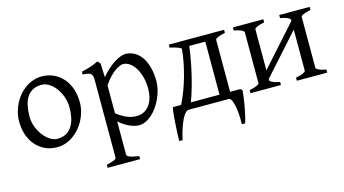

<svg xmlns="http://www.w3.org/2000/svg" viewBox="-79 -758 2294 1281"><g transform="rotate(-15 1068.0 -117.5)"><path d="M388.2 -222.2Q388.2 -260.7 375.5 -295.7Q362.8 -330.6 342.8 -357.2Q322.8 -383.8 297.4 -399.4Q272 -415 247.1 -415Q210 -415 184.6 -400.9Q159.2 -386.7 143.8 -362.1Q128.4 -337.4 121.6 -303.7Q114.7 -270 114.7 -231Q114.7 -192.4 128.4 -157.5Q142.1 -122.6 162.8 -96.2Q183.6 -69.8 208.5 -54.4Q233.4 -39.1 255.9 -39.1Q290.5 -39.1 315.4 -52Q340.3 -64.9 356.4 -88.9Q372.6 -112.8 380.4 -146.5Q388.2 -180.2 388.2 -222.2ZM463.9 -236.8Q463.9 -204.1 455.6 -172.9Q447.3 -141.6 432.6 -113.8Q418 -85.9 397.5 -62.3Q377 -38.6 352.3 -21.5Q327.6 -4.4 299.8 5.1Q272 14.6 242.2 14.6Q195.8 14.6 158.4 -2.9Q121.1 -20.5 94.5 -51.3Q67.9 -82 53.5 -124.5Q39.1 -167 39.1 -216.8Q39.1 -249 47.1 -280.3Q55.2 -311.5 69.6 -339.6Q84 -367.7 104.2 -391.4Q124.5 -415 149.2 -432.1Q173.8 -449.2 202.4 -459Q231 -468.8 261.2 -468.8Q307.1 -468.8 344.5 -451.2Q381.8 -433.6 408.4 -402.6Q435.1 -371.6 449.5 -329.1Q463.9 -286.6 463.9 -236.8Z M927.7 -208Q927.7 -250.5 917.7 -287.1Q907.7 -323.7 891.1 -350.6Q874.5 -377.4 852.5 -392.6Q830.6 -407.7 807.1 -407.7Q798.3 -407.7 784.2 -402.3Q770 -397 752 -384.3Q733.9 -371.6 713.4 -350.3Q692.9 -329.1 671.4 -297.9V-104Q693.4 -87.4 712.2 -76.7Q731 -65.9 747.3 -59.8Q763.7 -53.7 778.3 -51.3Q793 -48.8 806.2 -48.8Q832.5 -48.8 854.7 -59.1Q877 -69.3 893.1 -89.4Q909.2 -109.4 918.5 -139.2Q927.7 -168.9 927.7 -208ZM993.7 -240.2Q993.7 -211.9 986.3 -182.1Q979 -152.3 966.3 -124Q953.6 -95.7 936 -70.3Q918.5 -44.9 897.7 -26.1Q877 -7.3 854 3.7Q831.1 14.6 807.1 14.6Q778.3 14.6 742.2 -1.5Q706.1 -17.6 671.4 -47.9V183.1Q671.4 190.9 689.7 198.7Q708 206.5 753.9 213.4V234.4H529.8V213.4Q562 205.6 580.1 198.5Q598.1 191.4 598.1 183.1V-347.2Q598.1 -365.2 596.2 -377Q594.2 -388.7 587.2 -395.8Q580.1 -402.8 566.7 -406Q553.2 -409.2 529.8 -410.2V-429.7Q546.4 -433.1 561.5 -437.3Q576.7 -441.4 590.8 -446Q605 -450.7 618.9 -456.3Q632.8 -461.9 647 -468.8L664.1 -451.7L668.5 -355Q692.9 -384.3 717.5 -405.8Q742.2 -427.2 764.6 -441.2Q787.1 -455.1 806.4 -461.9Q825.7 -468.8 839.8 -468.8Q873 -468.8 901.4 -453.1Q929.7 -437.5 950.2 -408Q970.7 -378.4 982.2 -335.9Q993.7 -293.5 993.7 -240.2Z M1520.5 -43.9 1533.2 -34.2Q1532.2 -17.1 1529.5 3.2Q1526.9 23.4 1523.7 44.7Q1520.5 65.9 1516.4 86.9Q1512.2 107.9 1508.1 126.7Q1503.9 145.5 1500 160.6Q1496.1 175.8 1492.7 185.5H1469.7Q1471.2 152.3 1469 119.1Q1466.8 85.9 1461.4 59.6Q1456.1 33.2 1448 16.6Q1439.9 0 1429.7 0H1152.3Q1141.6 0 1129.6 12.2Q1117.7 24.4 1105.7 48.1Q1093.8 71.8 1082 106.4Q1070.3 141.1 1060.5 185.5H1037.6Q1037.6 168.9 1038.3 148.2Q1039.1 127.4 1040.3 105.2Q1041.5 83 1043 60.5Q1044.4 38.1 1046.1 18.1Q1047.9 -2 1050 -18.1Q1052.2 -34.2 1054.7 -43.9H1111.8Q1131.3 -82.5 1148.4 -127.4Q1165.5 -172.4 1178.7 -219.2Q1191.9 -266.1 1200.9 -313Q1210 -359.9 1213.9 -403.3Q1213.9 -406.2 1207.8 -410.2Q1201.7 -414.1 1191.2 -418.2Q1180.7 -422.4 1166.7 -426.3Q1152.8 -430.2 1136.7 -433.1V-454.1H1518.6V-433.1Q1485.4 -426.3 1467.8 -418.2Q1450.2 -410.2 1450.2 -403.3V-43.9ZM1179.2 -43.9H1377V-410.2H1266.1Q1260.3 -363.8 1251.5 -315.4Q1242.7 -267.1 1231.4 -219.7Q1220.2 -172.4 1207 -127.4Q1193.8 -82.5 1179.2 -43.9Z M1899.4 0V-21Q1932.6 -27.8 1950.2 -35.9Q1967.8 -43.9 1967.8 -50.8V-335L1721.2 -59.6V-50.8Q1721.2 -44.9 1737.5 -36.4Q1753.9 -27.8 1789.6 -21V0H1579.6V-21Q1612.8 -27.8 1630.4 -35.9Q1647.9 -43.9 1647.9 -50.8V-403.3Q1647.9 -409.2 1631.6 -417.7Q1615.2 -426.3 1579.6 -433.1V-454.1H1789.6V-433.1Q1756.3 -426.3 1738.8 -418.2Q1721.2 -410.2 1721.2 -403.3V-119.6L1967.8 -395.5V-403.3Q1967.8 -409.2 1951.4 -417.7Q1935.1 -426.3 1899.4 -433.1V-454.1H2109.4V-433.1Q2076.2 -426.3 2058.6 -418.2Q2041 -410.2 2041 -403.3V-50.8Q2041 -44.9 2057.4 -36.4Q2073.7 -27.8 2109.4 -21V0Z"/></g></svg>

Font: Gentium Plus CyrE
Style: Regular
Weight: 400
Designer: J. Victor Gaultney, Annie Olsen, Iska Routamaa, Becca Hirsbrunner
Foundry: SIL International
Version: Version 5.000